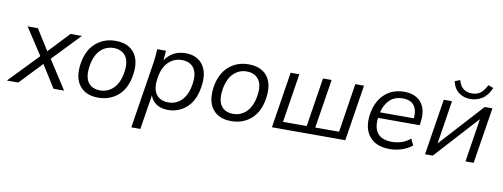

<svg xmlns="http://www.w3.org/2000/svg" viewBox="-97 -1087 4439 1693"><g transform="rotate(10 2122.5 -241.0)"><path d="M-27 0 226 -263 70 -502H162L279 -316L454 -502H556L320 -256L485 0H390L265 -200L75 0Z M791 9Q678 9 623 -62.5Q568 -134 588 -264Q608 -384 681 -447.5Q754 -511 858 -511Q971 -511 1026 -439.5Q1081 -368 1060 -239Q1041 -118 968 -54.5Q895 9 791 9ZM797 -57Q866 -57 915.5 -106Q965 -155 980 -249Q996 -346 960 -396Q924 -446 852 -446Q782 -446 733 -397Q684 -348 669 -254Q654 -156 688.5 -106.5Q723 -57 797 -57Z M1125 216 1220 -386Q1224 -414 1226.5 -443.5Q1229 -473 1230 -502H1309L1302 -415Q1331 -460 1377 -485.5Q1423 -511 1484 -511Q1588 -511 1640 -439Q1692 -367 1671 -239Q1652 -118 1582 -54.5Q1512 9 1414 9Q1355 9 1313 -18Q1271 -45 1255 -93L1206 216ZM1407 -57Q1477 -57 1526 -106Q1575 -155 1590 -249Q1606 -346 1571 -396Q1536 -446 1462 -446Q1393 -446 1342.5 -397Q1292 -348 1278 -254Q1262 -156 1298 -106.5Q1334 -57 1407 -57Z M1982 9Q1869 9 1814 -62.5Q1759 -134 1779 -264Q1799 -384 1872 -447.5Q1945 -511 2049 -511Q2162 -511 2217 -439.5Q2272 -368 2251 -239Q2232 -118 2159 -54.5Q2086 9 1982 9ZM1988 -57Q2057 -57 2106.5 -106Q2156 -155 2171 -249Q2187 -346 2151 -396Q2115 -446 2043 -446Q1973 -446 1924 -397Q1875 -348 1860 -254Q1845 -156 1879.5 -106.5Q1914 -57 1988 -57Z M2346 0 2425 -502H2503L2434 -64H2646L2715 -502H2792L2723 -64H2936L3004 -502H3082L3003 0Z M3401 9Q3276 9 3217 -65.5Q3158 -140 3178 -267Q3197 -382 3267 -446.5Q3337 -511 3444 -511Q3513 -511 3558.5 -481Q3604 -451 3622.5 -397.5Q3641 -344 3630 -273L3626 -244H3253Q3242 -154 3281.5 -105.5Q3321 -57 3409 -57Q3452 -57 3494 -70Q3536 -83 3573 -115L3601 -58Q3561 -26 3509 -8.5Q3457 9 3401 9ZM3440 -451Q3366 -451 3321.5 -407Q3277 -363 3262 -295H3565Q3572 -370 3540.5 -410.5Q3509 -451 3440 -451Z M3717 0 3796 -502H3870L3809 -113L4163 -502H4232L4152 0H4079L4140 -389L3786 0ZM4025 -549Q3966 -549 3921.5 -581.5Q3877 -614 3862 -680L3909 -698Q3923 -647 3953 -623.5Q3983 -600 4028 -600Q4074 -600 4104.5 -622Q4135 -644 4162 -697L4208 -680Q4178 -609 4129.5 -579Q4081 -549 4025 -549Z"/></g></svg>

Font: Mulish
Style: Italic
Weight: 400
Italic angle: -9°
Designer: Vernon Adams
Foundry: Vernon Adams
Version: Version 3.603; ttfautohint (v1.8.3)